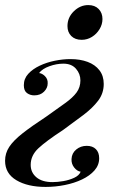

<svg xmlns="http://www.w3.org/2000/svg" viewBox="-63 -549 543 757"><path d="M144 169Q164 169 187 165Q210 161 229.5 152Q249 143 255 128Q241 126 229.5 111.5Q218 97 219 78Q220 55 237.5 40.5Q255 26 279 26Q302 26 315 39Q328 52 328 75Q328 102 309.5 123Q291 144 260.5 158.5Q230 173 192.5 180.5Q155 188 117 188Q46 188 1.5 161.5Q-43 135 -43 85Q-43 55 -26.5 30Q-10 5 25.5 -23Q61 -51 119 -89Q164 -121 194 -142.5Q224 -164 239 -184.5Q254 -205 254 -232Q254 -258 236.5 -278Q219 -298 187 -298Q160 -298 132 -288Q104 -278 91 -261Q103 -260 114.5 -248.5Q126 -237 125 -220Q125 -202 110.5 -187.5Q96 -173 72 -173Q56 -173 43.5 -182Q31 -191 31 -213Q31 -239 48.5 -258Q66 -277 93.5 -290Q121 -303 153 -309.5Q185 -316 215 -316Q253 -316 282.5 -305Q312 -294 329 -272Q346 -250 346 -218Q346 -181 324 -152Q302 -123 265.5 -95.5Q229 -68 185 -36Q119 7 88.5 35.5Q58 64 58 101Q58 131 80.5 150Q103 169 144 169ZM203 -446Q203 -480 228 -504.5Q253 -529 285 -529Q311 -529 326 -513.5Q341 -498 341 -474Q341 -453 329.5 -434Q318 -415 299.5 -403.5Q281 -392 259 -392Q233 -392 218 -407Q203 -422 203 -446Z"/></svg>

Font: Playfair Display Medium
Style: Italic
Weight: 500
Italic angle: -14°
Designer: Claus Eggers Sørensen
Foundry: Claus Eggers Sørensen
Version: Version 1.203